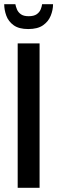

<svg xmlns="http://www.w3.org/2000/svg" viewBox="-20 -892 272 912"><path d="M64 0V-686H168V0ZM114 -754Q70 -754 45 -772Q20 -790 10 -817.5Q0 -845 0 -872H53Q55 -861 60.5 -847.5Q66 -834 79 -824.5Q92 -815 116 -815Q141 -815 154.5 -824.5Q168 -834 173.5 -848Q179 -862 180 -872H232Q232 -845 221 -817.5Q210 -790 184.5 -772Q159 -754 114 -754Z"/></svg>

Font: Archivo Condensed Medium
Style: Regular
Weight: 500
Width: 3
Designer: Hector Gatti
Foundry: Omnibus-Type
Version: Version 2.001